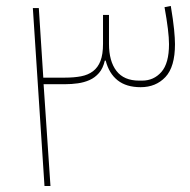

<svg xmlns="http://www.w3.org/2000/svg" viewBox="-20 -623 636 643"><path d="M125 -363H198Q228 -363 251.5 -367.5Q275 -372 291.5 -384.5Q308 -397 316.5 -419Q325 -441 325 -476V-573H345V-476Q345 -418 370 -385.5Q395 -353 446 -353H456Q495 -353 520.5 -382Q546 -411 546 -475Q546 -516 531 -599L552 -603Q560 -555 563 -524.5Q566 -494 566 -475Q566 -399 534 -365Q502 -331 451 -331Q403 -331 374 -354Q345 -377 334 -420H331Q325 -394 311.5 -378.5Q298 -363 280 -355Q262 -347 241 -344Q220 -341 198 -341H126L149 0H129L90 -596H110Z"/></svg>

Font: IBM Plex Sans Arabic Thin
Style: Regular
Weight: 100
Designer: Mike Abbink, Paul van der Laan, Pieter van Rosmalen, Wael Morcos, Khajak Apelian
Foundry: Bold Monday
Version: Version 1.101